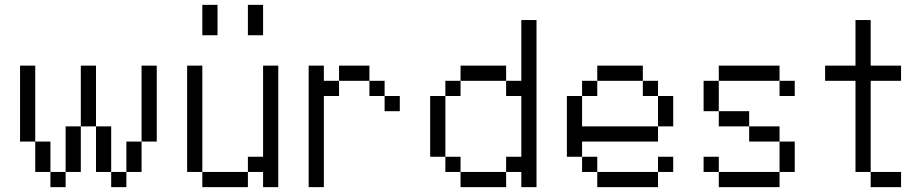

<svg xmlns="http://www.w3.org/2000/svg" viewBox="-20 -770 3790 790"><path d="M62.5 -312.5H125V-250H62.5ZM125 -125H187.5V-62.5H125ZM187.5 -62.5H250V0H187.5ZM250 -125H312.5V-62.5H250ZM250 -187.5H312.5V-125H250ZM250 -250H312.5V-187.5H250ZM375 -250H437.5V-187.5H375ZM375 -187.5H437.5V-125H375ZM375 -125H437.5V-62.5H375ZM437.5 -62.5H500V0H437.5ZM500 -125H562.5V-62.5H500ZM562.5 -312.5H625V-250H562.5ZM500 -187.5H562.5V-125H500ZM562.5 -250H625V-187.5H562.5ZM562.5 -375H625V-312.5H562.5ZM562.5 -437.5H625V-375H562.5ZM562.5 -500H625V-437.5H562.5ZM125 -187.5H187.5V-125H125ZM62.5 -250H125V-187.5H62.5ZM62.5 -375H125V-312.5H62.5ZM62.5 -437.5H125V-375H62.5ZM62.5 -500H125V-437.5H62.5ZM312.5 -375H375V-312.5H312.5ZM312.5 -437.5H375V-375H312.5ZM312.5 -500H375V-437.5H312.5ZM312.5 -312.5H375V-250H312.5Z M875 -625H812.5V-750H875ZM750 -500H812.5V-62.5H750ZM812.5 -62.5H1000V0H812.5ZM1000 -125H1062.5V-500H1125V0H1062.5V-62.5H1000ZM1000 -750H1062.5V-625H1000Z M1250 -62.5H1312.5V0H1250ZM1250 -125H1312.5V-62.5H1250ZM1250 -187.5H1312.5V-125H1250ZM1250 -250H1312.5V-187.5H1250ZM1250 -312.5H1312.5V-250H1250ZM1250 -375H1312.5V-312.5H1250ZM1250 -437.5H1312.5V-375H1250ZM1250 -500H1312.5V-437.5H1250ZM1312.5 -437.5H1375V-375H1312.5ZM1375 -500H1437.5V-437.5H1375ZM1437.5 -500H1500V-437.5H1437.5ZM1562.5 -375H1625V-312.5H1562.5ZM1500 -437.5H1562.5V-375H1500Z M1750 -375H1812.5V-312.5H1750ZM1750 -312.5H1812.5V-250H1750ZM1750 -250H1812.5V-187.5H1750ZM1750 -187.5H1812.5V-125H1750ZM1812.5 -125H1875V-62.5H1812.5ZM1875 -62.5H1937.5V0H1875ZM1937.5 -62.5H2000V0H1937.5ZM2000 -62.5H2062.5V0H2000ZM2062.5 -125H2125V-62.5H2062.5ZM2125 -62.5H2187.5V0H2125ZM2125 -125H2187.5V-62.5H2125ZM2125 -187.5H2187.5V-125H2125ZM2125 -250H2187.5V-187.5H2125ZM2125 -312.5H2187.5V-250H2125ZM2125 -375H2187.5V-312.5H2125ZM2125 -437.5H2187.5V-375H2125ZM2125 -500H2187.5V-437.5H2125ZM2125 -562.5H2187.5V-500H2125ZM2125 -687.5H2187.5V-625H2125ZM2125 -625H2187.5V-562.5H2125ZM1812.5 -437.5H1875V-375H1812.5ZM1875 -500H1937.5V-437.5H1875ZM1937.5 -500H2000V-437.5H1937.5ZM2000 -500H2062.5V-437.5H2000ZM2062.5 -437.5H2125V-375H2062.5Z M2312.5 -375H2375V-312.5H2312.5ZM2312.5 -312.5H2375V-250H2312.5ZM2312.5 -250H2375V-187.5H2312.5ZM2312.5 -187.5H2375V-125H2312.5ZM2375 -125H2437.5V-62.5H2375ZM2437.5 -62.5H2500V0H2437.5ZM2500 -62.5H2562.5V0H2500ZM2562.5 -62.5H2625V0H2562.5ZM2375 -437.5H2437.5V-375H2375ZM2437.5 -500H2500V-437.5H2437.5ZM2500 -500H2562.5V-437.5H2500ZM2562.5 -500H2625V-437.5H2562.5ZM2625 -437.5H2687.5V-375H2625ZM2687.5 -375H2750V-312.5H2687.5ZM2687.5 -312.5H2750V-250H2687.5ZM2625 -250H2687.5V-187.5H2625ZM2562.5 -250H2625V-187.5H2562.5ZM2500 -250H2562.5V-187.5H2500ZM2437.5 -250H2500V-187.5H2437.5ZM2375 -250H2437.5V-187.5H2375ZM2687.5 -125H2750V-62.5H2687.5ZM2625 -62.5H2687.5V0H2625Z M2875 -437.5H2937.5V-375H2875ZM2937.5 -500H3000V-437.5H2937.5ZM3000 -500H3062.5V-437.5H3000ZM3062.5 -500H3125V-437.5H3062.5ZM3125 -500H3187.5V-437.5H3125ZM3187.5 -437.5H3250V-375H3187.5ZM3125 -250H3187.5V-187.5H3125ZM3187.5 -125H3250V-62.5H3187.5ZM3125 -62.5H3187.5V0H3125ZM3062.5 -62.5H3125V0H3062.5ZM3000 -62.5H3062.5V0H3000ZM2875 -125H2937.5V-62.5H2875ZM2937.5 -62.5H3000V0H2937.5ZM3187.5 -187.5H3250V-125H3187.5ZM2875 -375H2937.5V-312.5H2875ZM2937.5 -312.5H3000V-250H2937.5ZM3062.5 -250H3125V-187.5H3062.5ZM3000 -312.5H3062.5V-250H3000Z M3562.5 -500H3687.5V-437.5H3562.5V-62.5H3500V-437.5H3375V-500H3500V-687.5H3562.5ZM3562.5 -62.5H3687.5V0H3562.5Z"/></svg>

Font: ChillBitmapSE 16px
Style: Regular
Weight: 400
Designer: Designed by Warren2060
Foundry: ChillType
Version: Version 1.000